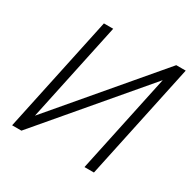

<svg xmlns="http://www.w3.org/2000/svg" viewBox="-157 -851 996 1002"><g transform="rotate(30 341.5 -350.0)"><path d="M190 -700 41 0H97L604 -597L477 0H534L683 -700H626L119 -103L246 -700Z"/></g></svg>

Font: Advent Pro
Style: Italic
Weight: 400
Italic angle: -12°
Designer: VivaRado, Andreas Kalpakidis
Foundry: VivaRado, Andreas Kalpakidis
Version: Version 3.000